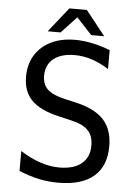

<svg xmlns="http://www.w3.org/2000/svg" viewBox="-61 -950 723 1010"><g transform="rotate(5 301.0 -445.0)"><path d="M263.7 -904.3H356L459 -774.4H390.6L309.6 -861.3L229 -774.4H160.6ZM77.1 -29.8V-134.8Q186 -65.9 283.7 -65.9Q358.9 -65.9 400.4 -99.4Q441.9 -132.8 441.9 -195.3Q441.9 -247.6 413.6 -275.9Q398.9 -291.5 375.7 -301.8Q352.5 -312 314 -320.8L261.2 -333Q159.7 -356 113.8 -402.3Q67.9 -448.2 67.9 -526.9Q67.9 -592.8 97.9 -641.1Q127.9 -689.5 181.9 -715.8Q235.8 -742.2 308.1 -742.2Q395.5 -742.2 494.1 -704.1V-604Q403.8 -662.1 313.5 -662.1Q242.2 -662.1 202.1 -629.9Q162.1 -597.7 162.1 -539.6Q162.1 -495.1 189 -468.8Q216.8 -441.9 288.1 -425.8L339.8 -414.1Q441.4 -391.1 488.8 -339.6Q536.1 -288.1 536.1 -200.2Q536.1 -95.2 472.2 -40.5Q408.2 14.2 285.2 14.2Q231.4 14.2 182.1 3.7Q132.8 -6.8 77.1 -29.8Z"/></g></svg>

Font: Vazir Code Hack
Style: Code-Hack
Weight: 400
Foundry: DejaVu fonts team - Redesigned by Saber Rastikerdar
Version: Version 1.1.2